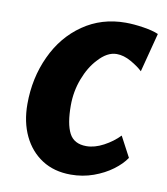

<svg xmlns="http://www.w3.org/2000/svg" viewBox="-69 -623 599 690"><g transform="rotate(10 230.0 -278.0)"><path d="M234.5 8Q173.5 8 129.5 -20.5Q85.5 -49 61.5 -99.2Q37.5 -149.5 37.5 -215Q37.5 -310 75 -390.5Q112 -470.5 179.8 -517.2Q247.5 -564 335 -564Q364.5 -564 400 -558.5Q435.5 -553 455.5 -544L418.5 -401.5Q403 -416.5 375.8 -432Q348.5 -447.5 323 -447.5Q288 -447.5 255.5 -411Q227.5 -381.5 209.8 -335Q192 -288.5 192 -237Q192 -170 209.5 -136.2Q227 -102.5 272 -102.5Q302 -102.5 334.8 -120Q367.5 -137.5 391 -162L430.5 -87.5Q415 -64 385.5 -42Q356 -20 317 -6Q278 8 234.5 8Z"/></g></svg>

Font: Merriweather Sans Italic
Style: Bold
Weight: 700
Italic angle: -7.5°
Designer: Eben Sorkin
Foundry: Eben Sorkin
Version: Version 1.008; ttfautohint (v1.7.19-72a1) -l 8 -r 50 -G 200 